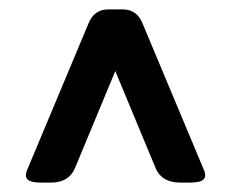

<svg xmlns="http://www.w3.org/2000/svg" viewBox="-20 -706 490 408"><path d="M416 -333Q416 -318 384 -318H363Q324 -318 311 -348L225 -555L139 -348Q126 -318 88 -318H67Q35 -318 35 -333Q35 -340 39 -348L168 -656Q180 -686 210 -686H241Q271 -686 283 -656L412 -348Q416 -340 416 -333Z"/></svg>

Font: mmAsap
Style: Bold
Weight: 700
Designer: Pablo Cosgaya
Foundry: Omnibus-Type
Version: Version 1.001